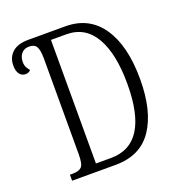

<svg xmlns="http://www.w3.org/2000/svg" viewBox="-129 -822 867 930"><g transform="rotate(-20 304.0 -357.0)"><path d="M85 0V-31H100Q132 -31 145.5 -45Q159 -59 159 -111V-602Q159 -647 148.5 -664.5Q138 -682 111 -682Q86 -682 71.5 -665.5Q57 -649 57 -622Q57 -604 63.5 -593Q70 -582 77 -574Q68 -562 50 -562Q31 -562 19.5 -577.5Q8 -593 8 -621Q8 -663 36 -688.5Q64 -714 119 -714H310Q432 -714 497.5 -618Q563 -522 563 -350Q563 -186 500.5 -93Q438 0 309 0ZM300 -39Q497 -39 497 -350Q497 -505 447.5 -590.5Q398 -676 301 -676H222V-39Z"/></g></svg>

Font: Noto Serif ExtraCondensed Light
Style: Regular
Weight: 300
Width: 2
Designer: Monotype Design Team
Foundry: Monotype Imaging Inc.
Version: Version 2.014; ttfautohint (v1.8.4.7-5d5b)